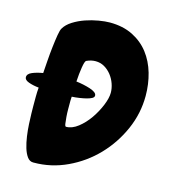

<svg xmlns="http://www.w3.org/2000/svg" viewBox="-134 -819 804 908"><g transform="rotate(15 267.5 -364.5)"><path d="M45.9 -346.7Q17.6 -349.6 -3.9 -357.4Q-25.4 -365.2 -25.4 -378.9Q-25.4 -395.5 -2.9 -404.8Q19.5 -414.1 48.8 -418.9Q50.8 -445.3 53.2 -480.5Q55.7 -515.6 59.6 -549.3Q63.5 -583 67.9 -609.4Q72.3 -635.7 78.1 -644.5Q90.8 -666 117.2 -682.6Q143.6 -699.2 174.8 -710Q206.1 -720.7 237.8 -726.1Q269.5 -731.4 292 -731.4Q356.4 -731.4 404.3 -707.5Q452.1 -683.6 483.4 -643.1Q514.6 -602.5 529.8 -549.8Q544.9 -497.1 544.9 -439.5Q544.9 -353.5 509.8 -273.9Q474.6 -194.3 415.5 -132.8Q356.4 -71.3 278.3 -34.7Q200.2 2 114.3 2H112.3Q94.7 2 83 -14.2Q71.3 -30.3 64 -54.7Q56.6 -79.1 52.2 -109.4Q47.9 -139.6 46.4 -168.5Q44.9 -197.3 44.4 -220.2Q43.9 -243.2 43.9 -254.9Q43.9 -277.3 43.9 -300.8Q43.9 -324.2 45.9 -346.7ZM313.5 -378.9Q313.5 -371.1 304.2 -365.7Q294.9 -360.4 279.8 -356.4Q264.6 -352.5 245.6 -349.6Q226.6 -346.7 208 -345.7Q207 -334 207 -325.7Q207 -317.4 207 -313.5Q207 -303.7 207 -284.7Q207 -265.6 208.5 -247.1Q210 -228.5 211.9 -214.8Q213.9 -201.2 218.8 -201.2Q248 -201.2 277.3 -224.1Q306.6 -247.1 329.6 -280.3Q352.5 -313.5 367.2 -349.6Q381.8 -385.7 381.8 -411.1Q381.8 -432.6 374 -455.1Q366.2 -477.5 351.6 -496.1Q336.9 -514.6 317.4 -525.9Q297.9 -537.1 274.4 -537.1Q252.9 -537.1 231.4 -527.3Q226.6 -525.4 223.6 -515.6Q220.7 -505.9 218.3 -491.2Q215.8 -476.6 213.9 -458Q211.9 -439.5 210.9 -420.9Q228.5 -418.9 246.6 -415Q264.6 -411.1 279.8 -406.2Q294.9 -401.4 304.2 -394.5Q313.5 -387.7 313.5 -378.9Z"/></g></svg>

Font: Chewy
Style: Regular
Weight: 400
Designer: Squid
Foundry: Font Diner, Inc DBA Sideshow
Version: Version 1.000